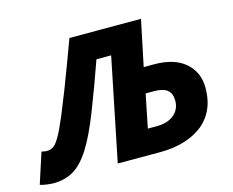

<svg xmlns="http://www.w3.org/2000/svg" viewBox="-140 -785 1132 933"><g transform="rotate(-15 426.0 -319.0)"><path d="M22 12Q6 12 -14 9Q-34 6 -46 2L4 -152Q9 -151 16 -149.5Q23 -148 32 -148Q48 -148 62.5 -157Q77 -166 95.5 -197.5Q114 -229 142 -296Q166 -354 189 -413Q212 -472 234 -531.5Q256 -591 278 -650H638L590 -420H642Q744 -420 799 -372Q854 -324 854 -246Q854 -180 830.5 -133Q807 -86 766 -57Q725 -28 673 -14Q621 0 564 0H347L452 -516H378Q356 -453 334.5 -395Q313 -337 290 -278Q246 -165 206 -102Q166 -39 122 -13.5Q78 12 22 12ZM532 -126H576Q616 -126 642.5 -139Q669 -152 682.5 -173.5Q696 -195 696 -222Q696 -260 674.5 -277Q653 -294 608 -294H566Z"/></g></svg>

Font: Source Sans 3 Black
Style: Italic
Weight: 900
Italic angle: -11°
Designer: Paul D. Hunt
Foundry: Adobe
Version: Version 3.052;hotconv 1.1.0;makeotfexe 2.6.0